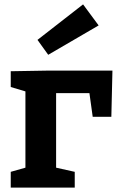

<svg xmlns="http://www.w3.org/2000/svg" viewBox="-20 -856 548 876"><path d="M493 -534 488 -323H403L388 -431H236V-91L321 -72V0H29V-72L96 -91V-439L29 -459V-531L205 -534ZM200 -606 151 -674 359 -836 430 -740Z"/></svg>

Font: Bitter
Style: Bold
Weight: 700
Designer: Sol Matas, and Bitter project Authors
Foundry: Sol Matas
Version: Version 2.001